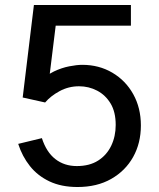

<svg xmlns="http://www.w3.org/2000/svg" viewBox="-20 -734 639 770"><path d="M291 16Q226 16 178.5 -6.5Q131 -29 100 -68Q69 -107 53 -157L148 -180Q166 -124 202 -96Q238 -68 288 -68Q339 -68 373.5 -90Q408 -112 426 -149.5Q444 -187 444 -233Q444 -285 423.5 -319Q403 -353 369.5 -370.5Q336 -388 297 -388Q255 -388 219 -368.5Q183 -349 161 -323L71 -343L116 -714H505V-631H141L210 -685L175 -401L143 -406Q166 -433 196.5 -447.5Q227 -462 257.5 -468Q288 -474 310 -474Q377 -474 430.5 -442.5Q484 -411 514.5 -356Q545 -301 545 -231Q545 -160 514 -104.5Q483 -49 426 -16.5Q369 16 291 16Z"/></svg>

Font: Noto Sans Nag Mundari Medium
Style: Regular
Weight: 500
Version: Version 1.000